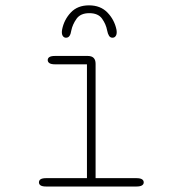

<svg xmlns="http://www.w3.org/2000/svg" viewBox="-20 -680 659 700"><path d="M148.5 0Q134.5 0 128.2 -4Q122 -8 122 -15Q122 -22.5 128.2 -26.5Q134.5 -30.5 148.5 -30.5H297V-445.5H180.5Q166.5 -445.5 160.2 -449.8Q154 -454 154 -461Q154 -468 160.2 -472Q166.5 -476 180.5 -476H300Q328.5 -476 328.5 -447.5V-30.5H477Q491 -30.5 497.5 -26.5Q504 -22.5 504 -15Q504 -8 497.5 -4Q491 0 477 0ZM390 -542.5Q382 -542.5 377.5 -549.5Q373 -556.5 370.5 -569.5Q366.5 -591.5 352.2 -611.8Q338 -632 305.5 -632Q273.5 -632 259 -611.5Q244.5 -591 240 -569Q238 -556 233.5 -549.2Q229 -542.5 220.5 -542.5Q214 -542.5 209.8 -547.8Q205.5 -553 205.5 -563Q205.5 -565 205.8 -567.5Q206 -570 206.5 -572.5Q213.5 -608 238 -634.2Q262.5 -660.5 304.5 -660.5Q346.5 -660.5 371.8 -634.2Q397 -608 404.5 -572.5Q405 -570 405.2 -567.5Q405.5 -565 405.5 -563Q405.5 -553 401.2 -547.8Q397 -542.5 390 -542.5Z"/></svg>

Font: Sono ExtraLight
Style: Regular
Weight: 200
Designer: Tyler Finck
Foundry: Tyler Finck
Version: Version 2.112